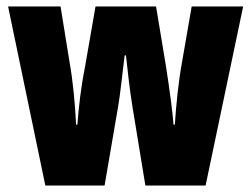

<svg xmlns="http://www.w3.org/2000/svg" viewBox="-20 -573 776 593"><path d="M389 -244 429 0H615L731 -553H572L542 -380C531 -320 524 -250 520 -188H516C513 -229 504 -294 493 -366L462 -553H275L243 -369C229 -298 223 -240 219 -188H215C212 -252 205 -325 195 -380L167 -553H5L120 0H303L345 -245C352 -285 358 -348 365 -402H369C374 -355 381 -293 389 -244Z"/></svg>

Font: Noto Sans Thai ExtCond Blk
Style: Regular
Weight: 900
Width: 2
Designer: Monotype Design Team
Foundry: Monotype Imaging Inc.
Version: Version 2.002